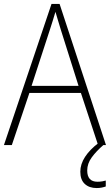

<svg xmlns="http://www.w3.org/2000/svg" viewBox="-20 -735 557 973"><path d="M477 0 390 -264H129L40 0H0L241 -715H282L517 0ZM288 -585Q282 -605 275 -628Q268 -651 261 -675Q254 -652 247 -629Q240 -606 233 -585L140 -300H378ZM422 129Q422 186 474 186Q487 186 498.5 184Q510 182 516 180V210Q508 213 496 215.5Q484 218 470 218Q432 218 409.5 197Q387 176 387 135Q387 97 411 60Q435 23 480 -11L504 0Q468 31 445 62.5Q422 94 422 129Z"/></svg>

Font: Noto Sans Gurmukhi SemiCondensed ExtraLight
Style: Regular
Weight: 200
Width: 4
Designer: Jelle Bosma - Monotype Design Team
Foundry: Monotype Imaging Inc.
Version: Version 2.004; ttfautohint (v1.8.4.7-5d5b)